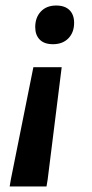

<svg xmlns="http://www.w3.org/2000/svg" viewBox="-20 -525 334 695"><path d="M203.3 -281.7 152.5 125 148.3 150H15L19.2 125L100.8 -281.7ZM183.3 -505Q215 -505 231.7 -488.3Q248.3 -471.7 248.3 -442.5Q248.3 -407.5 227.5 -386.2Q206.7 -365 171.7 -365Q140 -365 123.8 -381.7Q107.5 -398.3 107.5 -426.7Q107.5 -461.7 127.9 -483.3Q148.3 -505 183.3 -505Z"/></svg>

Font: Familjen Grotesk SemiBold
Style: Italic
Weight: 600
Italic angle: -9.46201°
Designer: Anders Wikstroem, Jonas Baeckman, Matilda Gysing, Kristian Moeller
Foundry: Familjen STHLM AB
Version: Version 2.002